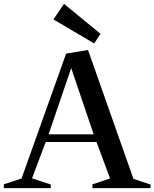

<svg xmlns="http://www.w3.org/2000/svg" viewBox="-24 -979 803 999"><path d="M-4 0V-20L102 -55L83 -36L320 -700L434 -719L675 -35L653 -54L759 -19V0H457V-20L563 -55L554 -36L473 -254L493 -240H199L219 -254L137 -36L128 -56L240 -19V0ZM224 -266 214 -280H478L468 -266L340 -644H353ZM466 -753 254 -878 309 -959 499 -803Z"/></svg>

Font: Wittgenstein Medium
Style: Regular
Weight: 500
Designer: Jörg Drees
Foundry: Jörg Drees
Version: Version 1.500